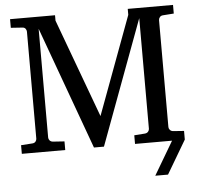

<svg xmlns="http://www.w3.org/2000/svg" viewBox="-56 -729 985 953"><g transform="rotate(-5 436.0 -252.5)"><path d="M28.8 0V-43L85.9 -46.9Q96.7 -47.9 101.8 -54.7Q106.9 -61.5 106.9 -68.8V-602.1Q106.9 -609.4 101.8 -616.5Q96.7 -623.5 85.9 -624L28.8 -627.9V-670.9H252.9V-644L434.1 -152.8L615.2 -641.1V-670.9H840.8V-627.9L787.1 -624Q776.4 -623.5 770.8 -616.5Q765.1 -609.4 765.1 -602.1V-68.8Q765.1 -61.5 770.8 -54.7Q776.4 -47.9 787.1 -46.9L840.8 -43V0H592.8V-43L646 -46.9Q656.7 -47.9 662.4 -54.7Q668 -61.5 668 -68.8V-620.1L438 0H388.2L166 -610.8V-68.8Q166 -61.5 171.6 -54.7Q177.2 -47.9 188 -46.9L245.1 -43V0ZM679.2 166 777.3 0V-42H840.8V0L742.7 166Z"/></g></svg>

Font: Charis
Style: Regular
Weight: 400
Designer: Walt Agee, Miriam Martin, Annie Olsen, Victor Gaultney, Lorna Priest, Alan Ward, Bob Hallissy, Martin Hosken, Sharon Cor
Foundry: SIL Global
Version: Version 7.000